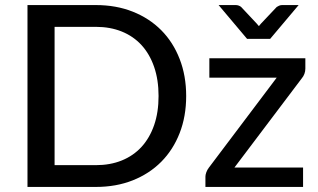

<svg xmlns="http://www.w3.org/2000/svg" viewBox="-20 -738 1257 758"><path d="M715 -359Q715 -278.5 689.2 -212.5Q663.5 -146.5 616.5 -99.2Q569.5 -52 504 -26Q438.5 0 358.5 0H88.5V-718H358.5Q438.5 -718 504 -692Q569.5 -666 616.5 -618.8Q663.5 -571.5 689.2 -505.2Q715 -439 715 -359ZM606 -359Q606 -423 588.5 -473.8Q571 -524.5 538.8 -559.8Q506.5 -595 460.8 -613.5Q415 -632 358.5 -632H195.5V-86H358.5Q415 -86 460.8 -104.5Q506.5 -123 538.8 -158.2Q571 -193.5 588.5 -244Q606 -294.5 606 -359ZM1185.5 -467Q1185.5 -456.5 1181.8 -446.5Q1178 -436.5 1172 -429.5L905.5 -76.5H1176.5V0H791V-41Q791 -48 794.5 -57.8Q798 -67.5 804.5 -76L1072.5 -431.5H806.5V-508H1185.5ZM1159 -718 1046.5 -584.5H955.5L843 -718H911Q917 -718 922.8 -715.8Q928.5 -713.5 932 -710.5L993 -645.5Q997.5 -641 1002 -635Q1006.5 -641 1011 -645.5L1072.5 -710.5Q1076 -713 1081.8 -715.5Q1087.5 -718 1093.5 -718Z"/></svg>

Font: Lato 2
Style: Regular
Weight: 500
Designer: Lukasz Dziedzic with Adam Twardoch and Botio Nikoltchev
Foundry: tyPoland Lukasz Dziedzic
Version: Version 2.015; 2015-08-06; http://www.latofonts.com/